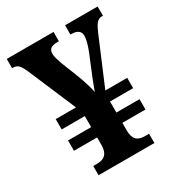

<svg xmlns="http://www.w3.org/2000/svg" viewBox="-171 -825 866 935"><g transform="rotate(-30 262.5 -357.0)"><path d="M110 0H424V-52H402C360 -52 338 -69 338 -121V-163H468V-221H338V-283H468V-341H345L448 -585C474 -647 485 -662 512 -662H517V-714H334V-662H337C371 -662 390 -650 390 -623C390 -601 381 -572 369 -541L325 -434C314 -406 303 -379 297 -360C292 -386 280 -426 264 -468L226 -564C218 -588 211 -608 211 -624C211 -651 227 -662 262 -662H269V-714H6V-662H10C37 -662 48 -649 66 -609L180 -341H66V-283H196V-221H66V-163H196V-118C195 -71 173 -52 132 -52H110Z"/></g></svg>

Font: Noto Serif Hebrew SemiCondensed
Style: Bold
Weight: 700
Width: 4
Designer: Monotype Design Team
Foundry: Monotype Imaging Inc.
Version: Version 2.004